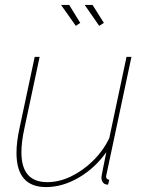

<svg xmlns="http://www.w3.org/2000/svg" viewBox="-20 -750 591 780"><path d="M167 10Q47 10 47 -129Q47 -151 50 -175.5Q53 -200 59 -228L121 -519H141L79 -228Q67 -173 67 -131Q67 -10 172 -10Q220 -10 268 -33Q316 -56 357.5 -96.5Q399 -137 424 -189L494 -519H514L418 -67Q416 -56 413.5 -46Q411 -36 411 -34Q411 -20 424 -20L419 0Q415 0 412 -0.5Q409 -1 407 -2Q400 -5 396 -12Q392 -19 392 -29Q392 -31 393 -36.5Q394 -42 398 -63Q402 -84 412 -132Q366 -67 300 -28.5Q234 10 167 10ZM324 -730H356L402 -657L383 -645ZM228 -730H261L306 -657L288 -645Z"/></svg>

Font: Raleway Thin Thin
Style: Italic
Weight: 250
Italic angle: -12°
Version: Version 4.026